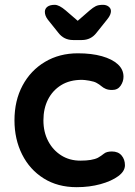

<svg xmlns="http://www.w3.org/2000/svg" viewBox="-20 -766 560 796"><path d="M303 -545Q360 -545 402.5 -533Q445 -521 468.5 -499.5Q492 -478 492 -448Q492 -428 480 -410.5Q468 -393 445 -393Q429 -393 418.5 -397.5Q408 -402 400 -409Q392 -416 381 -422Q371 -428 350.5 -431.5Q330 -435 320 -435Q269 -435 233.5 -413Q198 -391 179 -353.5Q160 -316 160 -267Q160 -219 179.5 -181.5Q199 -144 233.5 -122Q268 -100 313 -100Q338 -100 356 -103Q374 -106 386 -112Q400 -120 411 -129Q422 -138 444 -138Q470 -138 484 -121.5Q498 -105 498 -81Q498 -56 470 -35.5Q442 -15 396.5 -2.5Q351 10 298 10Q219 10 161 -26.5Q103 -63 71.5 -126Q40 -189 40 -267Q40 -349 73.5 -411.5Q107 -474 166.5 -509.5Q226 -545 303 -545ZM283 -600Q245 -600 222 -630L178 -685Q166 -701 166 -717Q166 -730 176.5 -738Q187 -746 207 -746Q225 -746 252 -723L317 -667L291 -670L352 -723Q366 -735 377 -740.5Q388 -746 407 -746Q421 -746 430.5 -738.5Q440 -731 440 -720Q440 -713 436.5 -704.5Q433 -696 424 -685L380 -630Q357 -600 319 -600Z"/></svg>

Font: zvoove
Style: Bold
Weight: 700
Designer: Vernon Adams (Nunito) & Andrew Paglinawan (Quicksand)
Foundry: zvoove
Version: Version 3.006